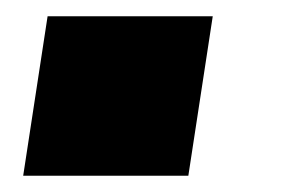

<svg xmlns="http://www.w3.org/2000/svg" viewBox="-20 -216 350 236"><path d="M8.5 0 38.5 -196H241.5L211.5 0Z"/></svg>

Font: Public Sans Black
Style: Italic
Weight: 900
Italic angle: -8°
Designer: The Public Sans project authors (U.S. Web Design System). Libre Franklin designed by Pablo Impallari and Rodrigo Fuenzal
Version: Version 1.007; ttfautohint (v1.8.1) -l 8 -r 50 -G 200 -x 14 